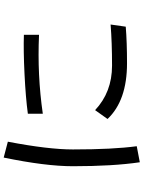

<svg xmlns="http://www.w3.org/2000/svg" viewBox="111 -880 777 1040"><g transform="rotate(-90 500.0 -360.5)"><path d="M119.1 -354.5Q119.1 -502.9 166 -729.5L252 -707Q210 -488.3 210 -354.5Q210 -137.7 227.5 -8.8L140.6 7.8Q119.1 -137.7 119.1 -354.5ZM403.3 -517.6V-598.6Q490.2 -610.4 618.7 -616.7Q747.1 -623 831.1 -620.1V-538.1Q612.3 -547.9 403.3 -517.6ZM375 -167 422.9 -234.4Q520.5 -142.6 664.1 -142.6Q788.1 -142.6 886.7 -150.4L875 -68.4Q792 -61.5 676.8 -61.5Q474.6 -61.5 375 -167Z"/></g></svg>

Font: Gothic A1 Medium
Style: Regular
Weight: 500
Designer: HanYang I&C Co.,Ltd.
Foundry: HanYang I&C Co.,Ltd.
Version: Version 2.50